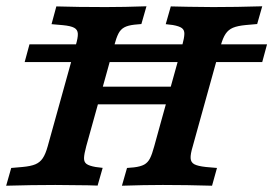

<svg xmlns="http://www.w3.org/2000/svg" viewBox="-39 -591 870 611"><path d="M160.4 -511 125 -514.1 140.3 -570.6Q207.2 -568.5 296.6 -568.5H298H297.2Q355.7 -568.5 427.1 -571L410.9 -514.5L388.7 -512.5Q367.7 -510.1 356.2 -503.7Q344.6 -497.3 337.8 -484Q331 -470.7 324.2 -445.2L303.3 -369.4H180.6L201.6 -445.2Q209.3 -470.7 208.7 -483.6Q208.2 -496.5 197.2 -502.5Q186.3 -508.6 160.4 -511ZM-19.4 0 -3.3 -56.5 32.3 -59.6Q59.1 -62 73.7 -68.2Q88.3 -74.4 97.1 -87.6Q106 -100.7 112.9 -125.8L180.6 -369.4H303.3L235.5 -125.8Q228.6 -100.3 228.4 -87.8Q228.1 -75.3 236.5 -69.2Q244.8 -63.2 265.1 -59.6L287.7 -56.8L271.6 -0.4Q240.8 -1.6 214.9 -1.6Q181.2 -2.4 136.8 -2.4H139.1H137.3Q61.9 -2.4 -19.4 0ZM242.2 -315.3H561.6L544.7 -258.9H226ZM511 -511.4 488.4 -514.1 504.5 -570.6Q535.3 -569.7 561.2 -569.4Q594.9 -568.9 639.3 -568.5H637H638.8Q714.2 -568.5 795.5 -571L779.4 -514.5L743.8 -511.4Q717 -508.9 702.4 -502.7Q687.8 -496.5 679 -483.4Q670.1 -470.3 663.2 -445.2L595.5 -201.6H472.8L540.6 -445.2Q547.5 -470.7 547.7 -483.2Q548 -495.7 539.6 -501.7Q531.3 -507.8 511 -511.4ZM349 0 365.2 -56.5 387.4 -58.4Q408.4 -60.9 420 -67.3Q431.5 -73.7 438.3 -87Q445.1 -100.3 451.9 -125.8L472.8 -201.6H595.5L574.5 -125.8Q566.8 -100.3 567.6 -87.4Q568.3 -74.4 579.2 -68.4Q590.2 -62.4 616.1 -59.6L651.5 -56.5L635.8 0Q555.1 -2.4 479.6 -2.4H478.1H478.9Q420.4 -2.4 349 0ZM54.8 -450H810.8L795.5 -393.5H39.5Z"/></svg>

Font: Playfair Micro SmCond SmLight
Style: Italic
Weight: 360
Width: 4
Italic angle: -15.6°
Designer: Claus Eggers Sørensen
Foundry: Claus Eggers Sørensen
Version: Version 2.203;Glyphs 3.3 (3326)